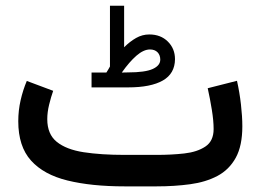

<svg xmlns="http://www.w3.org/2000/svg" viewBox="-20 -662 925 682"><path d="M357.9 -404.3Q361.8 -409.7 364.7 -415.3Q367.7 -420.9 370.6 -425.8V-641.6H420.9V-494.1Q441.4 -514.6 463.4 -527.1Q485.4 -539.6 510.3 -539.6Q550.8 -539.6 576.2 -514.4Q601.6 -489.3 601.6 -451.7Q601.1 -400.4 558.3 -376Q515.6 -351.6 435.1 -351.6H305.2V-404.3ZM434.6 -404.8Q495.6 -404.8 522.5 -417Q549.3 -429.2 549.3 -450.2Q549.3 -466.3 539.6 -476.3Q529.8 -486.3 512.7 -486.3Q490.2 -486.3 464.8 -464.4Q439.5 -442.4 412.6 -404.3ZM536.1 0H422.9Q304.7 0 220 -20.8Q135.3 -41.5 90.1 -91.8Q44.9 -142.1 44.9 -231.4Q44.9 -269.5 53.2 -305.9Q61.5 -342.3 75.2 -374.5L168.9 -339.4Q161.1 -317.4 154.5 -290.3Q147.9 -263.2 147.9 -238.8Q147.9 -185.5 181.6 -158.2Q215.3 -130.9 277.1 -121.3Q338.9 -111.8 422.9 -111.8H537.1Q588.4 -111.8 634.5 -116.9Q680.7 -122.1 709.7 -141.6Q738.8 -161.1 738.8 -203.6Q738.8 -233.4 732.4 -272.5Q726.1 -311.5 717.8 -348.6L821.8 -375Q831.1 -333.5 835.9 -290.8Q840.8 -248 840.8 -213.4Q840.8 -144 817.4 -101.6Q793.9 -59.1 752.4 -37.1Q710.9 -15.1 655.5 -7.6Q600.1 0 536.1 0Z"/></svg>

Font: Vazirmatn FD Medium
Style: Regular
Weight: 500
Designer: Saber Rastikerdar
Foundry: Saber Rastikerdar
Version: Version 33.003